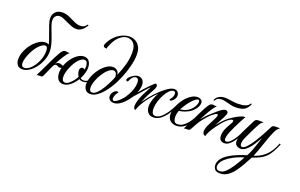

<svg xmlns="http://www.w3.org/2000/svg" viewBox="-113 -1210 3168 2027"><g transform="rotate(20 1470.5 -197.0)"><path d="M591 -676Q593 -679 598 -679Q606 -679 605.5 -675.5Q605 -672 601 -665Q593 -652 578.5 -635.5Q564 -619 543 -607Q522 -595 492 -595Q467 -595 439.5 -605.5Q412 -616 384.5 -629Q357 -642 333 -652.5Q309 -663 291 -663Q262 -663 245 -644.5Q228 -626 228 -597Q228 -570 241.5 -532.5Q255 -495 272 -451.5Q289 -408 302.5 -362.5Q316 -317 316 -274Q316 -227 298 -178.5Q280 -130 249.5 -89.5Q219 -49 181.5 -24.5Q144 0 105 0Q66 0 48 -25.5Q30 -51 30 -88Q30 -133 51 -182Q70 -228 101.5 -266Q133 -304 170 -327.5Q207 -351 243 -351Q251 -351 260.5 -349.5Q270 -348 281 -343Q267 -391 248 -441.5Q229 -492 214 -536.5Q199 -581 199 -613Q199 -654 227 -682Q255 -710 307 -710Q336 -710 363.5 -699.5Q391 -689 417.5 -675.5Q444 -662 470 -651.5Q496 -641 522 -641Q549 -641 565 -650.5Q581 -660 591 -676ZM279 -267Q279 -276 277.5 -288.5Q276 -301 269.5 -310Q263 -319 249 -319Q225 -319 189 -285Q153 -251 121 -186Q105 -152 95.5 -120.5Q86 -89 86 -66Q86 -46 94 -34Q102 -22 121 -22Q146 -22 173.5 -42.5Q201 -63 225 -98Q249 -133 264 -177Q279 -221 279 -267Z M399 -144Q395 -135 386.5 -116.5Q378 -98 368.5 -76.5Q359 -55 351.5 -38Q344 -21 341 -15Q335 -3 328.5 -0.5Q322 2 303 2H284Q277 2 269 7Q285 -25 303.5 -63Q322 -101 338 -135Q354 -169 364.5 -191Q375 -213 384.5 -231.5Q394 -250 406 -272Q427 -311 440.5 -323.5Q454 -336 473 -336Q481 -336 488 -335Q495 -334 499 -333Q501 -333 505.5 -332Q510 -331 520 -332Q507 -325 488 -299Q469 -273 449.5 -239.5Q430 -206 414 -175Q433 -194 454 -194Q470 -194 480 -188.5Q490 -183 498 -183H499Q515 -228 544 -266.5Q573 -305 607.5 -328Q642 -351 677 -351Q715 -351 735 -323Q755 -295 755 -253Q755 -223 745 -189Q735 -155 718 -124Q732 -111 755 -111Q782 -111 803 -129Q824 -147 843 -193Q855 -193 855 -184Q839 -144 813.5 -119.5Q788 -95 748 -96Q724 -97 710 -109Q682 -63 643.5 -31.5Q605 0 564 0Q523 0 503.5 -29.5Q484 -59 484 -101Q484 -128 491 -157Q483 -152 474 -152Q458 -152 449 -159Q440 -166 428 -166Q422 -166 414.5 -162Q407 -158 399 -144ZM726 -221Q728 -232 729 -241.5Q730 -251 730 -260Q730 -286 720.5 -302.5Q711 -319 691 -319Q660 -319 626.5 -282Q593 -245 568 -186Q555 -155 548 -127.5Q541 -100 541 -77Q541 -52 550 -37Q559 -22 578 -22Q601 -22 624 -41.5Q647 -61 666 -86Q685 -111 693 -129Q677 -158 674.5 -172.5Q672 -187 672 -194Q672 -213 682 -223Q692 -233 702 -233Q716 -233 726 -221Z M868 0Q830 0 812 -25.5Q794 -51 794 -88Q794 -127 812 -172.5Q830 -218 860 -258.5Q890 -299 927 -325Q964 -351 1001 -351Q1030 -351 1050 -332Q1070 -313 1069 -287Q1099 -355 1118.5 -423.5Q1138 -492 1138 -562Q1138 -616 1122 -644.5Q1106 -673 1083 -684Q1060 -695 1039 -695Q996 -695 952 -657Q908 -619 877 -540Q874 -533 872.5 -527.5Q871 -522 869 -510Q831 -510 831 -532Q831 -545 841 -563.5Q851 -582 858 -593Q895 -649 949 -681Q1003 -713 1055 -713Q1091 -713 1122 -696.5Q1153 -680 1172 -646Q1191 -612 1191 -558Q1191 -500 1173.5 -429.5Q1156 -359 1126.5 -287.5Q1097 -216 1058.5 -155Q1020 -94 978 -54Q955 -32 927.5 -16Q900 0 868 0ZM882 -22Q910 -22 939 -52.5Q968 -83 993 -125Q1004 -143 1017 -168.5Q1030 -194 1042 -219.5Q1054 -245 1058 -262Q1055 -295 1044.5 -307Q1034 -319 1019 -319Q992 -319 962.5 -293.5Q933 -268 907.5 -228Q882 -188 866 -145Q850 -102 850 -66Q850 -48 857 -35Q864 -22 882 -22Z M1296 -116V-117Q1263 -67 1219.5 -31.5Q1176 4 1136 4Q1105 4 1088 -12Q1071 -28 1071 -51Q1071 -78 1090 -101Q1109 -124 1131 -124Q1139 -124 1145 -118Q1131 -102 1121 -80.5Q1111 -59 1111 -42V-39Q1111 -18 1129 -18Q1144 -18 1164 -32.5Q1184 -47 1203.5 -67.5Q1223 -88 1234 -104Q1244 -118 1259 -146Q1274 -174 1286 -209Q1298 -244 1298 -277Q1299 -303 1290.5 -317Q1282 -331 1268 -331Q1248 -331 1232 -316Q1216 -301 1198 -260Q1185 -259 1181 -264Q1177 -269 1177 -275Q1177 -287 1194 -305Q1211 -323 1236 -337.5Q1261 -352 1284 -352Q1316 -352 1334.5 -331Q1353 -310 1353 -273Q1353 -253 1347.5 -230.5Q1342 -208 1332 -185Q1352 -209 1376 -235.5Q1400 -262 1422.5 -285.5Q1445 -309 1462 -324.5Q1479 -340 1485 -341Q1498 -337 1500.5 -328Q1503 -319 1502 -311Q1501 -304 1497.5 -293.5Q1494 -283 1483 -265Q1464 -233 1446 -196.5Q1428 -160 1405 -104Q1451 -170 1501.5 -224Q1552 -278 1600 -313Q1623 -332 1646.5 -343Q1670 -354 1689 -354Q1713 -354 1728 -338Q1743 -322 1743 -299Q1743 -280 1733 -263Q1723 -246 1710 -235.5Q1697 -225 1688 -225Q1682 -225 1676 -231Q1684 -242 1693.5 -256Q1703 -270 1707 -283Q1710 -295 1710 -307Q1710 -321 1704 -326.5Q1698 -332 1687 -332Q1665 -332 1641 -308Q1617 -284 1597 -246.5Q1577 -209 1564 -167Q1551 -125 1550 -90Q1549 -64 1558 -40.5Q1567 -17 1594 -17Q1625 -17 1655.5 -42Q1686 -67 1714 -107.5Q1742 -148 1763 -193Q1767 -193 1771 -191.5Q1775 -190 1775 -184Q1753 -134 1722.5 -91Q1692 -48 1655.5 -22Q1619 4 1579 4Q1537 4 1515.5 -24Q1494 -52 1494 -92Q1494 -127 1508.5 -170Q1523 -213 1544 -248Q1508 -215 1473.5 -173Q1439 -131 1413 -87Q1387 -43 1377 -6Q1363 -6 1358 -18.5Q1353 -31 1353 -45Q1353 -74 1366 -112Q1379 -150 1391 -176Q1408 -211 1422 -237.5Q1436 -264 1446 -282Q1442 -282 1429.5 -269.5Q1417 -257 1401.5 -239Q1386 -221 1373 -206Q1343 -172 1324 -151Q1305 -130 1296 -116Z M1835 4Q1798 4 1768.5 -20Q1739 -44 1739 -93Q1739 -134 1757.5 -180Q1776 -226 1806.5 -266.5Q1837 -307 1874.5 -332.5Q1912 -358 1950 -358Q1969 -358 1987 -347Q2005 -336 2005 -309Q2005 -284 1986 -254Q1967 -224 1932 -198Q1917 -187 1894 -177Q1871 -167 1848 -160.5Q1825 -154 1810 -154Q1805 -142 1800.5 -122Q1796 -102 1796 -81Q1796 -56 1806 -36Q1816 -16 1843 -16Q1876 -16 1904.5 -35Q1933 -54 1955.5 -83Q1978 -112 1994 -142Q2010 -172 2019 -193Q2031 -193 2031 -184Q2018 -156 2001.5 -123Q1985 -90 1962.5 -61.5Q1940 -33 1908.5 -14.5Q1877 4 1835 4ZM1817 -172Q1831 -172 1864 -182.5Q1897 -193 1924 -216Q1950 -239 1964 -266.5Q1978 -294 1978 -313Q1978 -335 1962 -335Q1950 -335 1929 -319Q1908 -303 1877 -265Q1858 -241 1841 -213Q1824 -185 1817 -172Z M2354 -393Q2329 -393 2301.5 -400Q2274 -407 2246.5 -414Q2219 -421 2195 -421Q2175 -421 2158 -414.5Q2141 -408 2130 -389L2127 -384Q2124 -380 2122 -380Q2120 -380 2118 -383Q2116 -386 2117 -390Q2128 -418 2157 -434.5Q2186 -451 2223 -451Q2249 -451 2289.5 -444Q2330 -437 2363 -437Q2384 -437 2410.5 -439.5Q2437 -442 2461.5 -452.5Q2486 -463 2499 -487Q2509 -487 2509 -480Q2490 -435 2457 -414Q2424 -393 2354 -393ZM1956 0Q1945 0 1937.5 0.5Q1930 1 1922 5Q1959 -66 1992 -137.5Q2025 -209 2059 -273Q2079 -309 2092.5 -323.5Q2106 -338 2129 -338Q2137 -338 2146 -335.5Q2155 -333 2164 -333Q2170 -333 2173 -334Q2159 -326 2137 -294.5Q2115 -263 2092 -222Q2069 -181 2051 -145Q2070 -168 2090.5 -191Q2111 -214 2136 -235Q2158 -254 2182.5 -276.5Q2207 -299 2231 -315Q2255 -331 2273 -331Q2280 -331 2282 -330Q2301 -322 2301 -304Q2301 -298 2296 -286Q2283 -252 2262.5 -216.5Q2242 -181 2224 -145Q2239 -163 2261.5 -189Q2284 -215 2307 -235Q2329 -255 2363 -277Q2397 -299 2430 -315Q2463 -331 2483 -331Q2490 -331 2493 -330Q2493 -330 2482 -310.5Q2471 -291 2454.5 -259.5Q2438 -228 2421 -192.5Q2404 -157 2390.5 -124.5Q2377 -92 2373 -70Q2370 -57 2370 -46Q2370 -30 2376 -25Q2382 -20 2389 -20Q2409 -20 2428.5 -37Q2448 -54 2467 -80.5Q2486 -107 2501.5 -137Q2517 -167 2528 -193Q2540 -193 2540 -184Q2529 -157 2512.5 -124.5Q2496 -92 2475 -63Q2454 -34 2429 -15Q2404 4 2375 4Q2354 4 2335.5 -10Q2317 -24 2317 -62Q2317 -103 2336.5 -144Q2356 -185 2377 -219Q2387 -236 2387 -246Q2387 -258 2375 -258Q2365 -258 2347.5 -248Q2330 -238 2304 -213Q2288 -198 2266.5 -171.5Q2245 -145 2223 -114Q2201 -83 2185 -53Q2169 -23 2164 0Q2149 0 2140 -12.5Q2131 -25 2131 -42Q2131 -45 2131 -48Q2131 -51 2132 -55Q2137 -86 2148 -107.5Q2159 -129 2173 -158Q2180 -171 2189 -188.5Q2198 -206 2205 -222.5Q2212 -239 2212 -250Q2212 -260 2204 -260Q2195 -260 2180.5 -251Q2166 -242 2153 -230.5Q2140 -219 2133 -213Q2108 -189 2072.5 -144Q2037 -99 1995 -16Q1989 -5 1981 -2.5Q1973 0 1956 0Z M2443 319Q2399 319 2383 298Q2367 277 2367 250Q2367 212 2391.5 180Q2416 148 2457 122Q2498 96 2548 75.5Q2598 55 2649 40Q2668 7 2684 -35.5Q2700 -78 2713 -118.5Q2726 -159 2734 -185Q2722 -163 2703.5 -131.5Q2685 -100 2662 -70Q2639 -40 2612.5 -20Q2586 0 2557 0Q2546 0 2530.5 -5Q2515 -10 2503.5 -23.5Q2492 -37 2492 -64Q2492 -90 2505.5 -117Q2519 -144 2536 -183Q2534 -183 2531 -185.5Q2528 -188 2528 -193Q2530 -197 2538 -213.5Q2546 -230 2557 -251.5Q2568 -273 2578 -293Q2588 -313 2594 -324Q2605 -346 2632 -346H2694Q2687 -340 2676.5 -332.5Q2666 -325 2657 -310Q2630 -264 2610 -221.5Q2590 -179 2567 -131Q2556 -108 2551 -89Q2546 -70 2546 -56Q2546 -23 2568 -23Q2592 -23 2626 -62Q2654 -95 2682.5 -140.5Q2711 -186 2737.5 -234.5Q2764 -283 2784 -324Q2795 -346 2823 -346H2878Q2849 -326 2833.5 -294Q2818 -262 2799 -212Q2778 -157 2759 -98.5Q2740 -40 2714 22Q2776 3 2817.5 -30Q2859 -63 2885.5 -105Q2912 -147 2929 -193Q2941 -193 2941 -184Q2918 -131 2897.5 -95Q2877 -59 2852.5 -34Q2828 -9 2792.5 10Q2757 29 2703 47Q2679 91 2652.5 138.5Q2626 186 2595.5 227Q2565 268 2527.5 293.5Q2490 319 2443 319ZM2432 298Q2477 298 2526 236.5Q2575 175 2630 72Q2591 82 2549 101Q2507 120 2470.5 144.5Q2434 169 2411 198Q2388 227 2388 258Q2388 274 2398.5 286Q2409 298 2432 298Z"/></g></svg>

Font: Great Vibes
Style: Regular
Weight: 400
Designer: Robert E. Leuschke, Viktoriya Grabowska, Viviana Monsalve, Eben Sorkin
Foundry: Robert E. Leuschke
Version: Version 1.103; ttfautohint (v1.8.4.7-5d5b)